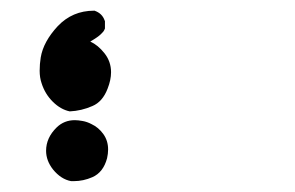

<svg xmlns="http://www.w3.org/2000/svg" viewBox="-20 -149 540 352"><path d="M64.5 127.4Q64.5 103.5 84 84.5Q97.7 71.3 117.2 71.3Q123 71.3 131.3 72.8Q139.6 74.2 147.9 78.6Q160.6 84.5 169.4 96.7Q178.2 108.9 178.2 125Q178.2 132.8 176.3 141.1Q169.4 167 149.4 175.8Q132.8 183.1 115.2 183.1Q112.3 183.1 110.4 183.1Q91.8 179.7 77.1 161.6Q64.5 145.5 64.5 127.4ZM107.9 55.2Q91.3 51.8 76.9 37.6Q62.5 23.4 56.2 3.4Q52.7 -6.8 52.7 -19.3Q52.7 -31.7 54.7 -43.9Q59.6 -72.8 85.9 -101.1Q112.8 -129.4 152.3 -129.4H153.3Q167.5 -124.5 171.9 -111.3L172.4 -110.4V-96.7Q170.9 -92.8 169.2 -90.8Q167.5 -88.9 165 -86.4Q159.7 -81.1 145.5 -72.8Q159.7 -66.4 171.6 -51.3Q183.6 -36.1 183.6 -16.6Q183.6 -2.4 177.2 13.7Q168 37.6 149.4 45.4Q129.4 54.2 107.9 55.2Z"/></svg>

Font: Bakudai
Style: Medium
Weight: 500
Version: Version 1.48